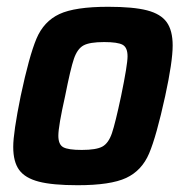

<svg xmlns="http://www.w3.org/2000/svg" viewBox="-20 -538 546 566"><path d="M19 -105Q19 -147 41 -255Q66 -373 87.5 -424Q109 -475 155 -496.5Q201 -518 299 -518Q373 -518 413.5 -507.5Q454 -497 471.5 -472.5Q489 -448 489 -404Q489 -356 467 -255Q441 -136 419.5 -85.5Q398 -35 352 -13.5Q306 8 209 8Q135 8 94.5 -2.5Q54 -13 36.5 -37Q19 -61 19 -105ZM337 -255Q356 -347 356 -372Q356 -398 341.5 -406Q327 -414 287 -414Q244 -414 226 -404Q208 -394 198 -365Q188 -336 172 -255Q152 -166 152 -138Q152 -112 166.5 -104Q181 -96 221 -96Q264 -96 282 -106Q300 -116 310 -145.5Q320 -175 337 -255Z"/></svg>

Font: Saira Semi Condensed SemiBold
Style: Italic
Weight: 600
Width: 4
Italic angle: -12°
Designer: Hector Gatti with collaboration of the Omnibus-Type team
Foundry: Omnibus-Type
Version: Version 1.001; ttfautohint (v1.8)